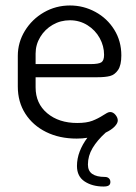

<svg xmlns="http://www.w3.org/2000/svg" viewBox="-20 -499 498 701"><path d="M423 -296.7Q423 -260.9 411 -243.4Q399 -226 381.7 -221.5Q364.5 -217 336 -217H110V-180Q110 -121.1 152.5 -85.5Q195 -50 262 -50Q296 -50 317 -58Q338 -66 358 -79Q364 -83 370.5 -86.5Q377 -90 382 -90Q393 -90 401.5 -79.8Q410 -69.5 410 -59.2Q410 -49 398.5 -37Q387 -25 366 -15Q335 13 318 41.5Q301 70 301 102Q301 125 316.8 136Q332.6 147 363.1 147Q372 147 377.5 152Q383 157 383 165.5Q383 174 377.3 178Q371.5 182 358 182Q317 182 289 163.5Q261 145 261 107Q261 80 271 54Q281 28 299 4Q281 7 260 7Q197 7 148.5 -17Q100 -41 72.5 -83.9Q45 -126.8 45 -183V-295Q45 -344.1 70.9 -386.5Q96.9 -428.9 140.4 -454Q184 -479 235.5 -479Q285 -479 328.2 -455.5Q371.5 -432 397.2 -390.5Q423 -349 423 -296.7ZM360 -298.9Q360 -331 344 -360Q328 -389 299.3 -407Q270.5 -425 235.3 -425Q201 -425 172.5 -408.5Q144 -392 127 -364Q110 -336 110 -303.3V-265H310Q340.4 -265 350.2 -271.6Q360 -278.2 360 -298.9Z"/></svg>

Font: Dosis
Style: Regular
Weight: 400
Designer: Edgar Tolentino, Pablo Impallari, Igino Marini
Foundry: Edgar Tolentino, Pablo Impallari, Igino Marini
Version: Version 1.007;Glyphs 3.1.1 (3134)